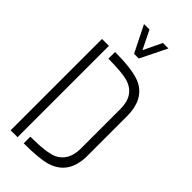

<svg xmlns="http://www.w3.org/2000/svg" viewBox="-278 -956 1016 1016"><g transform="rotate(45 230.5 -448.0)"><path d="M140.6 -896.5H181.6L232.4 -793L282.2 -896.5H323.2L250 -748H214.8ZM39.1 0V-683.6H90.8V0ZM136.7 0V-49.8Q256.8 -49.8 302.7 -70.3Q369.1 -102.5 370.1 -192.4V-491.2Q370.1 -594.7 282.2 -621.1Q241.2 -632.8 136.7 -633.8V-683.6Q280.3 -683.6 338.9 -653.3Q420.9 -609.4 421.9 -491.2V-192.4Q421.9 -52.7 307.6 -16.6Q253.9 0 136.7 0Z"/></g></svg>

Font: Post No Bills Colombo
Style: Regular
Weight: 500
Designer: Kosala Senevirathne, Siva Puranthara, Lasantha Premarathna, Tharique Azeez
Foundry: Mooniak
Version: Version 1.220 ; ttfautohint (v1.5)